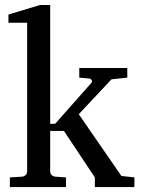

<svg xmlns="http://www.w3.org/2000/svg" viewBox="-20 -757 574 777"><path d="M363.8 0V-39.1L238.8 -227.1H183.1V-64Q183.1 -54.7 189 -48.8Q194.8 -43 204.1 -42L247.1 -39.1V0H20V-39.1L68.8 -42Q78.1 -43 84 -48.8Q89.8 -54.7 89.8 -64V-665H14.2V-698.2L142.1 -736.8H183.1V-255.9H203.1L350.1 -421.9Q354 -426.8 351.3 -432.4Q348.6 -438 341.8 -439L300.8 -442.9V-481.9H495.1V-442.9L431.2 -436L298.8 -294.9L471.2 -44.9L523.9 -39.1V0Z"/></svg>

Font: Charis SIL CyrE
Style: Regular
Weight: 400
Foundry: SIL International
Version: Version 5.000